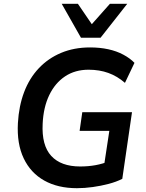

<svg xmlns="http://www.w3.org/2000/svg" viewBox="-20 -978 766 1008"><path d="M384 10Q284 10 212.5 -30Q141 -70 104.5 -146.5Q68 -223 74 -332Q79 -421 106.5 -494Q134 -567 183.5 -619.5Q233 -672 301 -700.5Q369 -729 453 -729Q504 -729 548 -719.5Q592 -710 627.5 -691Q663 -672 686 -648L636 -543Q596 -578 549 -595Q502 -612 445 -612Q374 -612 321.5 -577Q269 -542 238.5 -478.5Q208 -415 204 -329Q198 -215 249 -159.5Q300 -104 401 -104Q444 -104 482 -111Q520 -118 554 -132L521 -74L554 -291H398L412 -389H673L622 -39Q590 -23 550 -12.5Q510 -2 467 4Q424 10 384 10ZM405 -780 304 -958H389L462 -851L557 -958H648L508 -780Z"/></svg>

Font: Nunitoga
Style: Bold Italic
Weight: 700
Italic angle: -9°
Designer: Vernon Adams
Foundry: Vernon Adams
Version: Version 1.0